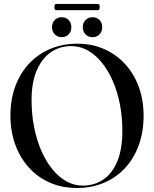

<svg xmlns="http://www.w3.org/2000/svg" viewBox="-20 -928 769 958"><path d="M366 -710Q439 -710 499.5 -683.2Q560 -656.5 604.2 -608.2Q648.5 -560 672.5 -494.5Q696.5 -429 696.5 -351.5Q696.5 -270 672.2 -203.2Q648 -136.5 603.2 -88.8Q558.5 -41 497.5 -15.5Q436.5 10 363.5 10Q290 10 229.2 -16.5Q168.5 -43 124.5 -91.5Q80.5 -140 56.2 -206.2Q32 -272.5 32 -352Q32 -432.5 56.8 -498.5Q81.5 -564.5 126.2 -611.8Q171 -659 232 -684.5Q293 -710 366 -710ZM590.5 -274.5Q590.5 -345.5 578 -409Q565.5 -472.5 542.2 -525.2Q519 -578 487.2 -616.8Q455.5 -655.5 417.2 -676.8Q379 -698 336 -698Q278 -698 233.2 -667Q188.5 -636 163 -576Q137.5 -516 137.5 -429.5Q137.5 -358 150.2 -293.5Q163 -229 186.2 -176Q209.5 -123 241.2 -83.8Q273 -44.5 311.5 -23.2Q350 -2 393 -2Q452 -2 496.5 -32.8Q541 -63.5 565.8 -124.2Q590.5 -185 590.5 -274.5ZM287.5 -742.5Q266.5 -742.5 253 -756.8Q239.5 -771 239.5 -792.5Q239.5 -814 253 -828Q266.5 -842 287.5 -842Q309.5 -842 322.8 -828Q336 -814 336 -792Q336 -771 322.8 -756.8Q309.5 -742.5 287.5 -742.5ZM441.5 -742.5Q420 -742.5 406.5 -756.8Q393 -771 393 -792.5Q393 -814 406.8 -828Q420.5 -842 441.5 -842Q463.5 -842 476.8 -828Q490 -814 490 -792Q490 -771 476.8 -756.8Q463.5 -742.5 441.5 -742.5ZM251.5 -892.5Q251.5 -902 253.8 -905.2Q256 -908.5 262 -908.5H467Q473 -908.5 475.2 -905.5Q477.5 -902.5 477.5 -892.5Q477.5 -883.5 475.2 -880.2Q473 -877 467 -877H262Q256 -877 253.8 -880.2Q251.5 -883.5 251.5 -892.5Z"/></svg>

Font: Fraunces 120pt
Style: Regular
Weight: 400
Version: Version 1.000;[b76b70a41]